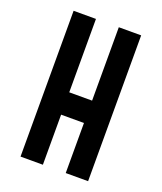

<svg xmlns="http://www.w3.org/2000/svg" viewBox="-139 -839 781 928"><g transform="rotate(20 252.0 -375.0)"><path d="M78 0V-750H193V-372.5H310.5V-750H425.5V0H310.5V-257.5H193V0Z"/></g></svg>

Font: Mohave Light SemiBold
Style: Regular
Weight: 600
Version: Version 2.003